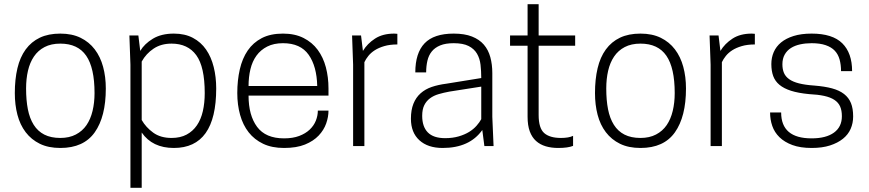

<svg xmlns="http://www.w3.org/2000/svg" viewBox="-20 -700 4163 920"><path d="M269 9Q212 9 171 -11Q130 -31 103 -66.5Q76 -102 63.5 -150Q51 -198 51 -254Q51 -320 63.5 -373Q76 -426 103 -463Q130 -500 171 -519.5Q212 -539 269 -539Q325 -539 366 -519Q407 -499 434 -463.5Q461 -428 474 -380Q487 -332 487 -276Q487 -141 434 -66Q381 9 269 9ZM269 -39Q312 -39 343.5 -55.5Q375 -72 394.5 -100.5Q414 -129 423.5 -168.5Q433 -208 433 -254Q433 -375 393 -433Q353 -491 269 -491Q225 -491 193.5 -474.5Q162 -458 142.5 -429Q123 -400 114 -361Q105 -322 105 -276Q105 -220 113.5 -176.5Q122 -133 141.5 -102Q161 -71 192.5 -55Q224 -39 269 -39Z M659 200H605V-390L600 -530H643L652 -456Q672 -490 712.5 -514.5Q753 -539 813 -539Q866 -539 904.5 -518.5Q943 -498 967.5 -462.5Q992 -427 1004 -379Q1016 -331 1016 -276Q1016 9 813 9Q710 9 659 -65ZM802 -39Q844 -39 874 -55Q904 -71 923.5 -99.5Q943 -128 952 -167.5Q961 -207 961 -254Q961 -380 920.5 -435.5Q880 -491 802 -491Q752 -491 716 -467Q680 -443 659 -405V-125Q679 -90 714 -64.5Q749 -39 802 -39Z M1341 9Q1283 9 1241 -11Q1199 -31 1171.5 -66Q1144 -101 1130.5 -149.5Q1117 -198 1117 -254Q1117 -315 1129 -367.5Q1141 -420 1167 -458Q1193 -496 1234.5 -517.5Q1276 -539 1336 -539Q1393 -539 1434.5 -518Q1476 -497 1502.5 -461Q1529 -425 1541.5 -377.5Q1554 -330 1554 -276V-242H1171Q1171 -147 1212 -92Q1253 -37 1341 -37Q1383 -37 1413.5 -48.5Q1444 -60 1464 -79Q1484 -98 1493.5 -122Q1503 -146 1503 -170H1554Q1554 -140 1543 -108.5Q1532 -77 1507 -50.5Q1482 -24 1441.5 -7.5Q1401 9 1341 9ZM1500 -288Q1498 -382 1459 -437.5Q1420 -493 1336 -493Q1292 -493 1260.5 -477Q1229 -461 1209 -433.5Q1189 -406 1180 -368.5Q1171 -331 1171 -288Z M1726 0H1672V-390L1667 -530H1710L1719 -456Q1740 -491 1777 -515Q1814 -539 1869 -539Q1873 -539 1876.5 -538.5Q1880 -538 1884 -538V-487Q1848 -487 1821 -479Q1794 -471 1775.5 -459Q1757 -447 1745 -432Q1733 -417 1726 -402Z M2101 9Q2030 9 1989.5 -28Q1949 -65 1949 -131Q1949 -173 1961 -203Q1973 -233 1995.5 -253Q2018 -273 2049 -283.5Q2080 -294 2119 -299L2286 -326Q2286 -360 2282.5 -390Q2279 -420 2265.5 -443Q2252 -466 2225.5 -479.5Q2199 -493 2154 -493Q2115 -493 2089.5 -482.5Q2064 -472 2049 -453.5Q2034 -435 2028 -409Q2022 -383 2022 -353H1970Q1970 -446 2014.5 -492.5Q2059 -539 2154 -539Q2206 -539 2241.5 -525Q2277 -511 2298.5 -486Q2320 -461 2329.5 -426Q2339 -391 2339 -350V-140L2345 0H2301L2291 -77Q2230 9 2101 9ZM2113 -38Q2149 -38 2178 -46.5Q2207 -55 2228 -68Q2249 -81 2263.5 -97.5Q2278 -114 2286 -129V-285L2133 -261Q2106 -256 2082 -249Q2058 -242 2040.5 -229Q2023 -216 2013 -196Q2003 -176 2003 -145Q2003 -93 2030 -65.5Q2057 -38 2113 -38Z M2655 9Q2622 9 2595 1Q2568 -7 2548.5 -24.5Q2529 -42 2518.5 -70.5Q2508 -99 2508 -141V-481H2424V-530H2508V-680H2561V-530H2736V-481H2561V-149Q2561 -86 2587.5 -62.5Q2614 -39 2668 -39Q2705 -39 2726 -49V-1Q2701 9 2655 9Z M3049 9Q2992 9 2951 -11Q2910 -31 2883 -66.5Q2856 -102 2843.5 -150Q2831 -198 2831 -254Q2831 -320 2843.5 -373Q2856 -426 2883 -463Q2910 -500 2951 -519.5Q2992 -539 3049 -539Q3105 -539 3146 -519Q3187 -499 3214 -463.5Q3241 -428 3254 -380Q3267 -332 3267 -276Q3267 -141 3214 -66Q3161 9 3049 9ZM3049 -39Q3092 -39 3123.5 -55.5Q3155 -72 3174.5 -100.5Q3194 -129 3203.5 -168.5Q3213 -208 3213 -254Q3213 -375 3173 -433Q3133 -491 3049 -491Q3005 -491 2973.5 -474.5Q2942 -458 2922.5 -429Q2903 -400 2894 -361Q2885 -322 2885 -276Q2885 -220 2893.5 -176.5Q2902 -133 2921.5 -102Q2941 -71 2972.5 -55Q3004 -39 3049 -39Z M3439 0H3385V-390L3380 -530H3423L3432 -456Q3453 -491 3490 -515Q3527 -539 3582 -539Q3586 -539 3589.5 -538.5Q3593 -538 3597 -538V-487Q3561 -487 3534 -479Q3507 -471 3488.5 -459Q3470 -447 3458 -432Q3446 -417 3439 -402Z M3869 9Q3815 9 3777 -5Q3739 -19 3715 -42.5Q3691 -66 3680.5 -96.5Q3670 -127 3670 -161H3723Q3723 -37 3869 -37Q3938 -37 3976 -64.5Q4014 -92 4014 -143Q4014 -171 4005.5 -190Q3997 -209 3978 -221.5Q3959 -234 3929 -240.5Q3899 -247 3857 -249Q3805 -254 3770.5 -265Q3736 -276 3715 -293.5Q3694 -311 3685 -335.5Q3676 -360 3676 -393Q3676 -424 3687.5 -450.5Q3699 -477 3722.5 -496.5Q3746 -516 3782.5 -527.5Q3819 -539 3869 -539Q3969 -539 4016 -492.5Q4063 -446 4063 -359H4010Q4010 -390 4003 -415Q3996 -440 3980 -457Q3964 -474 3936.5 -483.5Q3909 -493 3869 -493Q3840 -493 3814.5 -487.5Q3789 -482 3770 -470Q3751 -458 3740 -438.5Q3729 -419 3729 -392Q3729 -368 3736.5 -350.5Q3744 -333 3761.5 -320.5Q3779 -308 3808.5 -300.5Q3838 -293 3882 -290Q3932 -286 3967 -276.5Q4002 -267 4024.5 -249.5Q4047 -232 4057.5 -206Q4068 -180 4068 -142Q4068 -110 4056 -82.5Q4044 -55 4019 -35Q3994 -15 3957 -3Q3920 9 3869 9Z"/></svg>

Font: Tanohe Sans Light
Style: Regular
Weight: 300
Designer: Village Type and Design LLC & Cristiano Sobral
Foundry: Cooper Hewitt Smithsonian Design Museum
Version: Version 1.00;September 29, 2021;FontCreator 13.0.0.2655 64-b